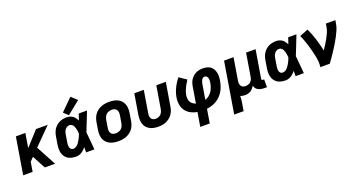

<svg xmlns="http://www.w3.org/2000/svg" viewBox="-51 -1591 4855 2605"><g transform="rotate(-20 2376.0 -289.0)"><path d="M23 0H159L182 -138L233 -190L335 0H483L329 -287L570 -530H401L213 -323L247 -530H110Z M786 8Q814 8 841 -2.5Q868 -13 890.5 -33Q913 -53 932 -76Q932 -38 932 0H1051Q1045 -64 1040 -127.5Q1035 -191 1028 -254Q1057 -323 1083 -392Q1109 -461 1137 -530H1018Q1002 -484 987 -439Q974 -467 954.5 -490.5Q935 -514 906 -526Q877 -538 845 -538Q813 -538 781.5 -531Q750 -524 721 -506Q692 -488 670.5 -461.5Q649 -435 637.5 -404.5Q626 -374 621 -343L603 -233Q597 -195 598 -158.5Q599 -122 612.5 -89.5Q626 -57 652 -34Q678 -11 713.5 -1.5Q749 8 786 8ZM786 -105Q768 -105 755 -116Q742 -127 737.5 -144Q733 -161 733.5 -178.5Q734 -196 737 -214L755 -324Q759 -348 768.5 -371Q778 -394 799.5 -409.5Q821 -425 844 -425Q864 -425 879.5 -413.5Q895 -402 903 -384.5Q911 -367 916 -348.5Q921 -330 923.5 -310.5Q926 -291 927 -272Q919 -250 909.5 -229.5Q900 -209 888.5 -189Q877 -169 863 -150Q849 -131 828.5 -118Q808 -105 786 -105ZM885 -554 1073 -705 989 -783 820 -615Z M1397 8Q1430 8 1464.5 2Q1499 -4 1531.5 -20Q1564 -36 1590 -62.5Q1616 -89 1630 -121.5Q1644 -154 1650 -188L1668 -298Q1675 -337 1672 -375.5Q1669 -414 1651 -446.5Q1633 -479 1603 -500.5Q1573 -522 1535 -530Q1497 -538 1458 -538Q1425 -538 1390.5 -532Q1356 -526 1323.5 -510Q1291 -494 1265.5 -468Q1240 -442 1225.5 -409Q1211 -376 1205 -343L1187 -233Q1180 -193 1183 -154.5Q1186 -116 1204 -83.5Q1222 -51 1252 -30Q1282 -9 1320 -0.5Q1358 8 1397 8ZM1399 -105Q1378 -105 1359.5 -112.5Q1341 -120 1330.5 -136.5Q1320 -153 1318.5 -173.5Q1317 -194 1321 -214L1339 -324Q1343 -351 1359 -376.5Q1375 -402 1402 -413.5Q1429 -425 1456 -425Q1477 -425 1495.5 -417.5Q1514 -410 1524.5 -393.5Q1535 -377 1536.5 -357Q1538 -337 1535 -316L1516 -206Q1512 -179 1496 -153.5Q1480 -128 1453 -116.5Q1426 -105 1399 -105Z M1973 8Q2006 8 2039.5 2Q2073 -4 2104.5 -21Q2136 -38 2160.5 -64Q2185 -90 2199 -122.5Q2213 -155 2218 -188L2275 -530H2138L2084 -206Q2080 -180 2066 -155Q2052 -130 2026.5 -117.5Q2001 -105 1975 -105Q1955 -105 1937.5 -113.5Q1920 -122 1911.5 -138.5Q1903 -155 1902 -174.5Q1901 -194 1905 -214L1957 -530H1820L1771 -233Q1765 -194 1767 -156Q1769 -118 1785.5 -85.5Q1802 -53 1831.5 -31Q1861 -9 1897.5 -0.5Q1934 8 1973 8Z M2505 205H2642L2675 5Q2719 0 2762.5 -15.5Q2806 -31 2843.5 -60Q2881 -89 2908 -127.5Q2935 -166 2950 -209Q2965 -252 2972 -295Q2978 -330 2977.5 -364.5Q2977 -399 2966 -431Q2955 -463 2932 -486.5Q2909 -510 2876.5 -520Q2844 -530 2809 -530Q2780 -530 2750 -524Q2720 -518 2693 -501.5Q2666 -485 2645 -460.5Q2624 -436 2613 -407.5Q2602 -379 2597 -350L2558 -113Q2527 -122 2504 -144.5Q2481 -167 2474 -199.5Q2467 -232 2473 -266Q2479 -300 2492.5 -333Q2506 -366 2523.5 -397.5Q2541 -429 2561 -459L2456 -530Q2427 -493 2403 -452.5Q2379 -412 2362.5 -369Q2346 -326 2339 -282Q2330 -231 2338 -180.5Q2346 -130 2374.5 -91Q2403 -52 2446.5 -29Q2490 -6 2539 2ZM2695 -117 2731 -331Q2733 -345 2737 -358.5Q2741 -372 2747.5 -384.5Q2754 -397 2765.5 -407Q2777 -417 2790 -417Q2807 -417 2820 -406.5Q2833 -396 2837 -380Q2841 -364 2841 -346.5Q2841 -329 2838 -312Q2831 -272 2815 -232.5Q2799 -193 2767.5 -161.5Q2736 -130 2695 -117Z M2995 205H3131L3148 102Q3153 76 3155.5 49.5Q3158 23 3158 -4Q3174 2 3191.5 5Q3209 8 3226 8Q3254 8 3281.5 -1Q3309 -10 3330 -31.5Q3351 -53 3366 -78Q3371 -49 3391.5 -28Q3412 -7 3441.5 0.5Q3471 8 3502 8H3540V-105H3520Q3515 -105 3510.5 -107.5Q3506 -110 3504.5 -115Q3503 -120 3504 -125L3571 -530H3434L3378 -191Q3374 -167 3359 -145.5Q3344 -124 3320 -114.5Q3296 -105 3272 -105Q3252 -105 3234.5 -113Q3217 -121 3208 -138Q3199 -155 3198 -174.5Q3197 -194 3201 -214L3253 -530H3116Z M3810 8Q3838 8 3865 -2.5Q3892 -13 3914.5 -33Q3937 -53 3956 -76Q3956 -38 3956 0H4075Q4069 -64 4064 -127.5Q4059 -191 4052 -254Q4081 -323 4107 -392Q4133 -461 4161 -530H4042Q4026 -484 4011 -439Q3998 -467 3978.5 -490.5Q3959 -514 3930 -526Q3901 -538 3869 -538Q3837 -538 3805.5 -531Q3774 -524 3745 -506Q3716 -488 3694.5 -461.5Q3673 -435 3661.5 -404.5Q3650 -374 3645 -343L3627 -233Q3621 -195 3622 -158.5Q3623 -122 3636.5 -89.5Q3650 -57 3676 -34Q3702 -11 3737.5 -1.5Q3773 8 3810 8ZM3810 -105Q3792 -105 3779 -116Q3766 -127 3761.5 -144Q3757 -161 3757.5 -178.5Q3758 -196 3761 -214L3779 -324Q3783 -348 3792.5 -371Q3802 -394 3823.5 -409.5Q3845 -425 3868 -425Q3888 -425 3903.5 -413.5Q3919 -402 3927 -384.5Q3935 -367 3940 -348.5Q3945 -330 3947.5 -310.5Q3950 -291 3951 -272Q3943 -250 3933.5 -229.5Q3924 -209 3912.5 -189Q3901 -169 3887 -150Q3873 -131 3852.5 -118Q3832 -105 3810 -105Z M4313 0H4450Q4477 -38 4503.5 -76Q4530 -114 4555 -152.5Q4580 -191 4604 -230.5Q4628 -270 4649 -310Q4670 -350 4688.5 -392Q4707 -434 4714 -477L4723 -530H4586L4577 -477Q4571 -440 4554.5 -403.5Q4538 -367 4519 -332.5Q4500 -298 4478.5 -264Q4457 -230 4434 -197Q4416 -286 4389 -372Q4362 -458 4324 -538L4201 -490Q4219 -453 4233 -413.5Q4247 -374 4259.5 -334Q4272 -294 4282.5 -253.5Q4293 -213 4302 -171.5Q4311 -130 4315.5 -87Q4320 -44 4313 0Z"/></g></svg>

Font: Iosevka Sparkle Extrabold
Style: Italic
Weight: 800
Italic angle: -9°
Designer: Belleve Invis
Foundry: Belleve Invis
Version: Version 4.5.0; ttfautohint (v1.8.3)